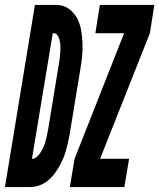

<svg xmlns="http://www.w3.org/2000/svg" viewBox="-67 -755 643 775"><path d="M215 0 234 -114 434 -621H318L336 -735H556L538 -621L337 -114H454L435 0ZM-47 0 74 -735H164Q191 -734 211.5 -719Q232 -704 244 -681.5Q256 -659 260.5 -633Q265 -607 266 -581Q267 -555 264.5 -528Q262 -501 257 -474L214 -212Q211 -195 207 -177.5Q203 -160 198 -143Q193 -126 185.5 -109.5Q178 -93 168.5 -77Q159 -61 147 -46.5Q135 -32 119.5 -21Q104 -10 87 -5Q70 0 53 0ZM62 -114Q74 -114 83 -123Q92 -132 98.5 -142.5Q105 -153 109.5 -164Q114 -175 117 -186Q120 -197 122.5 -208Q125 -219 127 -231L170 -493Q172 -502 173 -511Q174 -520 175 -529Q176 -538 176.5 -547Q177 -556 177 -565Q177 -574 175.5 -583Q174 -592 171.5 -600Q169 -608 163.5 -614.5Q158 -621 149 -621H146Z"/></svg>

Font: Iosevka SS18 Heavy
Style: Italic
Weight: 900
Italic angle: -9°
Monospace: yes
Designer: Belleve Invis
Foundry: Belleve Invis
Version: Version 25.1.1; ttfautohint (v1.8.4)